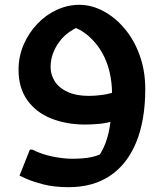

<svg xmlns="http://www.w3.org/2000/svg" viewBox="-20 -517 680 797"><path d="M265 260Q204 260 158.5 248Q113 236 87 224Q61 212 61 212L104 104H114Q154 124 199 133Q244 142 279 142Q326 142 358 135.5Q390 129 419 112L377 148Q402 118 417 79.5Q432 41 438.5 -10.5Q445 -62 445 -130Q445 -174 435 -217.5Q425 -261 403.5 -299Q382 -337 348 -367Q314 -397 265 -413L338 -418Q263 -394 226.5 -344Q190 -294 190 -239Q190 -206 208 -178.5Q226 -151 261.5 -135Q297 -119 349 -119Q372 -119 400.5 -122.5Q429 -126 456 -135L455 -16Q425 -6 393 -3Q361 0 334 0Q256 0 193 -25Q130 -50 93.5 -101Q57 -152 57 -227Q57 -283 78 -331.5Q99 -380 134.5 -417.5Q170 -455 215.5 -476Q261 -497 309 -497Q360 -497 409 -471Q458 -445 497.5 -398Q537 -351 560 -287Q583 -223 583 -148Q583 -18 545.5 73.5Q508 165 437 212.5Q366 260 265 260Z"/></svg>

Font: Kufam SemiBold
Style: Italic
Weight: 600
Italic angle: -11°
Designer: Artur Schmal
Foundry: Original Type
Version: Version 1.301; ttfautohint (v1.8.3)